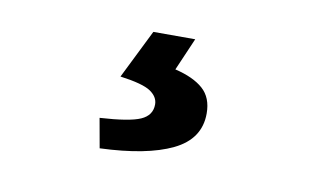

<svg xmlns="http://www.w3.org/2000/svg" viewBox="-42 -81 716 429"><g transform="rotate(10 315.5 133.5)"><path d="M203 272 191 205Q258 201 283 190Q308 179 308 154Q308 137 290.5 125Q273 113 221 106L276 -5H371L339 69Q381 79 403 98.5Q425 118 425 154Q425 212 367 240Q309 268 203 272Z"/></g></svg>

Font: Noto Sans JP Thin ExtraBold
Style: Regular
Weight: 800
Version: Version 2.004-H2;hotconv 1.0.118;makeotfexe 2.5.65603